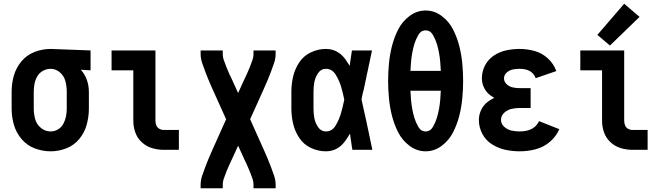

<svg xmlns="http://www.w3.org/2000/svg" viewBox="-20 -799 3540 1024"><path d="M250 8Q206 8 164.5 -8Q123 -24 94.5 -58Q66 -92 54 -134Q42 -176 42 -220V-310Q42 -354 54 -396Q66 -438 94.5 -472Q123 -506 164.5 -522Q206 -538 250 -538H251L463 -530V-424L411 -427Q428 -408 439 -384Q454 -348 454 -310V-220Q454 -177 442.5 -134.5Q431 -92 403 -58Q375 -24 334 -8Q293 8 250 8ZM250 -98Q271 -98 289.5 -109Q308 -120 318 -139Q328 -158 332 -178.5Q336 -199 336 -220V-310Q336 -338 329 -365.5Q322 -393 300 -412.5Q278 -432 250 -432Q229 -432 209.5 -421.5Q190 -411 179 -392Q168 -373 164 -352Q160 -331 160 -310V-220Q160 -192 167.5 -164Q175 -136 198 -117Q221 -98 250 -98Z M852 0Q820 0 789.5 -9.5Q759 -19 735.5 -41Q712 -63 701.5 -93Q691 -123 691 -155V-424H575V-530H809V-155Q809 -143 813.5 -131Q818 -119 829 -112.5Q840 -106 852 -106H934V0Z M1050 205V187Q1050 162 1058 138.5Q1066 115 1074.5 92.5Q1083 70 1092.5 47Q1102 24 1112 2L1186 -163L1112 -327Q1102 -349 1092.5 -372Q1083 -395 1074.5 -417.5Q1066 -440 1058 -463.5Q1050 -487 1050 -512V-530H1168V-512Q1168 -493 1175 -475L1188 -440Q1195 -422 1203 -405Q1211 -388 1219 -371L1250 -303L1281 -371Q1289 -388 1297 -405Q1305 -422 1312 -440L1325 -475Q1332 -493 1332 -512V-530H1450V-512Q1450 -487 1442 -463.5Q1434 -440 1425.5 -417.5Q1417 -395 1407.5 -372Q1398 -349 1388 -327L1314 -163L1388 2Q1398 24 1407.5 47Q1417 70 1425.5 92.5Q1434 115 1442 138.5Q1450 162 1450 187V205H1332V187Q1332 168 1325 150L1312 115Q1305 97 1297 80Q1289 63 1281 46L1250 -22L1219 46Q1211 63 1203 80Q1195 97 1188 115L1175 150Q1168 168 1168 187V205Z M1718 8Q1677 8 1638.5 -10Q1600 -28 1576.5 -63Q1553 -98 1543.5 -138.5Q1534 -179 1534 -220V-310Q1534 -351 1543.5 -391.5Q1553 -432 1576.5 -467Q1600 -502 1638.5 -520Q1677 -538 1718 -538Q1781 -538 1822 -483Q1834 -466 1845 -448L1846 -453L1847 -463L1848 -468L1849 -477Q1853 -504 1857 -530H1964L1961 -516L1959 -506L1958 -502L1956 -492L1949 -459L1947 -450L1946 -445L1944 -435L1938 -407L1936 -398L1930 -369L1928 -360L1926 -350L1919 -317L1916 -308L1911 -284L1908 -269Q1910 -258 1913 -246L1915 -237Q1925 -192 1935 -147L1937 -137L1940 -123L1946 -95L1948 -85Q1956 -47 1964 -9L1966 0H1859L1858 -10L1856 -19L1855 -29L1854 -34L1853 -43L1852 -48L1850 -62L1849 -67L1848 -77L1846 -86Q1835 -66 1821 -47Q1781 8 1718 8ZM1718 -98Q1752 -98 1771 -131Q1790 -164 1799 -196.5Q1808 -229 1815 -262L1816 -269Q1809 -302 1800 -334Q1791 -366 1771.5 -399Q1752 -432 1718 -432Q1692 -432 1676.5 -409Q1661 -386 1656.5 -361Q1652 -336 1652 -310V-220Q1652 -194 1656.5 -169Q1661 -144 1676.5 -121Q1692 -98 1718 -98Z M2250 8Q2203 8 2164 -21.5Q2125 -51 2103.5 -93.5Q2082 -136 2070.5 -181.5Q2059 -227 2054.5 -274Q2050 -321 2050 -367.5Q2050 -414 2054.5 -461Q2059 -508 2070.5 -553.5Q2082 -599 2103.5 -641.5Q2125 -684 2164 -713.5Q2203 -743 2250 -743Q2297 -743 2336 -713.5Q2375 -684 2396.5 -641.5Q2418 -599 2429.5 -553.5Q2441 -508 2445.5 -461Q2450 -414 2450 -367.5Q2450 -321 2445.5 -274Q2441 -227 2429.5 -181.5Q2418 -136 2396.5 -93.5Q2375 -51 2336 -21.5Q2297 8 2250 8ZM2250 -98Q2275 -98 2289 -122.5Q2303 -147 2310 -170.5Q2317 -194 2321.5 -218.5Q2326 -243 2328 -268Q2330 -291 2331 -315H2169Q2170 -291 2172 -268Q2174 -243 2178.5 -218.5Q2183 -194 2190 -170.5Q2197 -147 2211 -122.5Q2225 -98 2250 -98ZM2169 -421H2331Q2330 -444 2328 -467Q2326 -492 2321.5 -516.5Q2317 -541 2310 -564.5Q2303 -588 2289 -612.5Q2275 -637 2250 -637Q2225 -637 2211 -612.5Q2197 -588 2190 -564.5Q2183 -541 2178.5 -516.5Q2174 -492 2172 -467Q2170 -444 2169 -421Z M2752 8Q2713 8 2675.5 0Q2638 -8 2604.5 -29Q2571 -50 2552.5 -85Q2534 -120 2534 -159Q2534 -188 2547 -214.5Q2560 -241 2584 -258Q2599 -269 2616 -277Q2606 -283 2596 -290Q2574 -306 2562 -330.5Q2550 -355 2550 -382Q2550 -418 2567 -450.5Q2584 -483 2614.5 -503Q2645 -523 2680 -530.5Q2715 -538 2751 -538Q2792 -538 2831.5 -527Q2871 -516 2902 -487.5Q2933 -459 2947 -420L2837 -382Q2819 -432 2751 -432Q2733 -432 2715 -428.5Q2697 -425 2682.5 -412Q2668 -399 2668 -381Q2668 -363 2682 -350Q2696 -337 2714 -333Q2732 -329 2750 -329H2810V-223H2750Q2728 -223 2707 -218Q2686 -213 2669 -197.5Q2652 -182 2652 -160Q2652 -138 2669.5 -122.5Q2687 -107 2708.5 -102.5Q2730 -98 2752 -98Q2829 -98 2855 -153L2963 -110Q2946 -71 2912.5 -42.5Q2879 -14 2837 -3Q2795 8 2752 8Z M3352 0Q3320 0 3289.5 -9.5Q3259 -19 3235.5 -41Q3212 -63 3201.5 -93Q3191 -123 3191 -155V-424H3075V-530H3309V-155Q3309 -143 3313.5 -131Q3318 -119 3329 -112.5Q3340 -106 3352 -106H3434V0ZM3233 -556 3166 -613 3309 -779 3391 -709Z"/></svg>

Font: Iosevka SS01
Style: Bold
Weight: 700
Monospace: yes
Designer: Belleve Invis
Foundry: Belleve Invis
Version: 2.3.3; ttfautohint (v1.8.3)